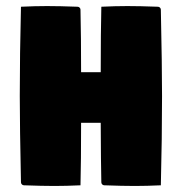

<svg xmlns="http://www.w3.org/2000/svg" viewBox="-20 -608 577 630"><path d="M44.9 -293Q44.9 -429.7 48.8 -585.9Q95.2 -588.1 134.3 -588.1Q174.6 -588.1 234.4 -585.9Q238.3 -585.9 241.2 -583Q244.1 -580.1 244.1 -576.2Q246.1 -486.6 246.1 -371.1H310.5Q310.5 -504.2 312.5 -585.9Q358.9 -588.1 397.9 -588.1Q438.2 -588.1 498 -585.9Q502 -585.9 504.9 -583Q507.8 -580.1 507.8 -576.2Q511.7 -392.6 511.7 -293Q511.7 -156.2 507.8 0Q461.4 2.2 422.4 2.2Q382.1 2.2 322.3 0Q318.4 0 315.4 -2.9Q312.5 -5.9 312.5 -9.8Q311 -74 310.5 -205.1H246.1Q246.1 -78.1 244.1 0Q197.8 2.2 158.7 2.2Q118.4 2.2 58.6 0Q54.7 0 51.8 -2.9Q48.8 -5.9 48.8 -9.8Q44.9 -193.4 44.9 -293Z"/></svg>

Font: Digitalt
Style: Medium
Weight: 500
Designer: gluk
Foundry: gluk
Version: Version 0.60